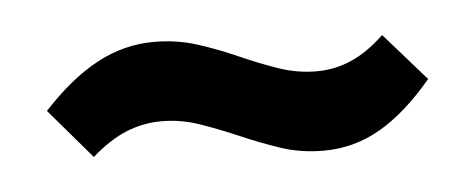

<svg xmlns="http://www.w3.org/2000/svg" viewBox="-28 -436 657 265"><g transform="rotate(-5 300.5 -303.0)"><path d="M412 -218Q380 -218 352 -227.5Q324 -237 297.5 -248.5Q271 -260 245 -269Q219 -278 192 -278Q167 -278 143.5 -268.5Q120 -259 95 -237L36 -306Q75 -348 112.5 -368Q150 -388 191 -388Q223 -388 251 -379Q279 -370 306 -358Q333 -346 359 -337Q385 -328 412 -328Q437 -328 460 -338Q483 -348 506 -370L564 -304Q527 -260 490.5 -239Q454 -218 412 -218Z"/></g></svg>

Font: Yaldevi ExtraLight SemiBold
Style: Regular
Weight: 600
Version: Version 1.100